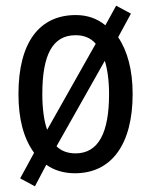

<svg xmlns="http://www.w3.org/2000/svg" viewBox="-20 -600 533 676"><path d="M447 -269C447 -353 429 -420 396 -469L441 -552L389 -580L351 -511C322 -535 287 -547 247 -547C118 -547 45 -450 45 -269C45 -181 63 -113 100 -62L51 28L103 56L143 -20C171 0 205 10 244 10C372 10 447 -91 447 -269ZM129 -269C129 -405 164 -476 246 -476C275 -476 299 -467 317 -446L146 -143C135 -174 129 -217 129 -269ZM364 -269C364 -133 327 -60 246 -60C219 -60 196 -68 179 -85L349 -386C358 -357 364 -317 364 -269Z"/></svg>

Font: Noto Sans Kannada Condensed
Style: Regular
Weight: 400
Width: 3
Designer: Jelle Bosma - Monotype Design Team
Foundry: Monotype Imaging Inc.
Version: Version 2.005